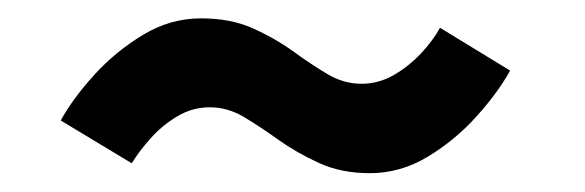

<svg xmlns="http://www.w3.org/2000/svg" viewBox="-20 -434 622 204"><path d="M522 -359Q509 -335.5 486.2 -310.2Q463.5 -285 434.5 -267.5Q405.5 -250 373 -250Q342.5 -250 319 -260.8Q295.5 -271.5 276.2 -285.2Q257 -299 239.5 -309.5Q222 -320 203 -320Q184.5 -320 168.5 -310.5Q152.5 -301 140 -287Q127.5 -273 120 -260.5L44.5 -306Q57.5 -329.5 80.2 -354.5Q103 -379.5 132 -397Q161 -414.5 193.5 -414.5Q225 -414.5 248.5 -404Q272 -393.5 291 -379.8Q310 -366 327.5 -355.5Q345 -345 364 -345Q382.5 -345 398.8 -354.5Q415 -364 427.8 -377.8Q440.5 -391.5 447.5 -404.5Z"/></svg>

Font: League Spartan Thin SemiBold
Style: Regular
Weight: 600
Version: Version 2.002